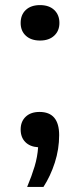

<svg xmlns="http://www.w3.org/2000/svg" viewBox="-20 -571 314 753"><path d="M86.5 162Q104.5 119 115.8 81.5Q127 44 129.5 6.5Q97.5 4.5 79.2 -14Q61 -32.5 61 -63Q61 -94.5 80.8 -113.2Q100.5 -132 135 -132Q212 -132 212 -41Q212 14 195 66.8Q178 119.5 150.5 162ZM137 -412Q102 -412 81.5 -430.8Q61 -449.5 61 -481Q61 -513 81.2 -532Q101.5 -551 137 -551Q172.5 -551 192.8 -531.8Q213 -512.5 213 -481Q213 -450 192.5 -431Q172 -412 137 -412Z"/></svg>

Font: Encode Sans Expanded Expanded Medium
Style: Regular
Weight: 500
Width: 7
Designer: Multiple Designers
Foundry: Impallari Type
Version: Version 3.000; ttfautohint (v1.8.3) -l 8 -r 50 -G 200 -x 14 